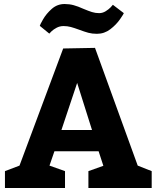

<svg xmlns="http://www.w3.org/2000/svg" viewBox="-20 -946 798 966"><path d="M305.2 -925.8Q329.1 -925.8 350.6 -919.9Q372.1 -914.1 398.9 -901.9Q425.8 -890.6 442.9 -885.3Q460 -879.9 479 -879.9Q496.1 -879.9 511.5 -889.4Q526.9 -898.9 536.4 -908.9Q545.9 -918.9 547.9 -921.9L603 -879.9Q603 -877 584 -849.4Q564.9 -821.8 534.9 -798.8Q504.9 -775.9 467.8 -775.9Q443.8 -775.9 424.8 -781Q405.8 -786.1 377 -796.9Q353 -805.7 335.9 -810.3Q318.8 -814.9 299.8 -814.9Q280.8 -814.9 264.9 -806.4Q249 -797.9 239.5 -788.8Q230 -779.8 228 -776.9L180.2 -815.9Q180.2 -819.8 196.5 -848.4Q212.9 -877 240.5 -901.4Q268.1 -925.8 305.2 -925.8ZM743.2 0H424.8V-85L500 -111.8L476.1 -185.1H253.9L229 -112.8L307.1 -85V0H4.9V-85L78.1 -112.8L297.9 -702.1L458 -705.1L672.9 -112.8L743.2 -85ZM368.2 -528.8 289.1 -292H442.9Z"/></svg>

Font: Kadwa
Style: Bold
Weight: 700
Designer: Sol Matas
Foundry: Sol Matas
Version: Version 1.001;PS 001.000;hotconv 1.0.70;makeotf.lib2.5.58329